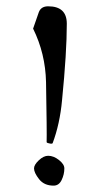

<svg xmlns="http://www.w3.org/2000/svg" viewBox="-20 -582 280 609"><path d="M191.9 -506.8Q191.9 -416 176.8 -264.2Q169.9 -189 147 -127.9Q145 -125 137.2 -127Q129.9 -127.9 127.9 -130.9Q128.9 -161.1 126 -321.8Q124 -412.1 85 -491.2L103 -543Q109.9 -562 132.8 -562Q191.9 -562 191.9 -506.8ZM184.1 -47.9Q184.1 -28.8 175.5 -11Q167 6.8 149.9 6.8Q120.1 6.8 104 -13.7Q87.9 -34.2 87.9 -47.9Q87.9 -59.1 103 -73.5Q118.2 -87.9 132.8 -87.9Q149.9 -87.9 167 -74.5Q184.1 -61 184.1 -47.9Z"/></svg>

Font: Eadui
Style: Medium
Weight: 500
Designer: Peter S. Baker
Version: Version 1.1